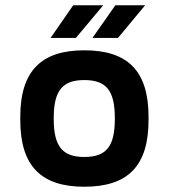

<svg xmlns="http://www.w3.org/2000/svg" viewBox="-20 -700 640 729"><path d="M57 -256V-244C57 -69 137 9 300 9C465 9 544 -69 544 -244V-256C544 -431 465 -509 300 -509C137 -509 57 -431 57 -256ZM172 -556H268L372 -680H258ZM184 -248V-252C184 -358 219 -396 300 -396C382 -396 416 -358 416 -252V-248C416 -142 382 -104 300 -104C219 -104 184 -142 184 -248ZM331 -556H428L531 -680H418Z"/></svg>

Font: LT Wave Mono Bold
Style: Regular
Weight: 700
Designer: Daniel Lyons
Version: Version 2.5 (Glyphs App)